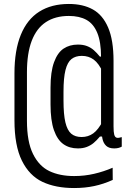

<svg xmlns="http://www.w3.org/2000/svg" viewBox="-20 -737 660 969"><path d="M327.5 -656.5Q259 -656.5 211.8 -625.5Q164.5 -594.5 140.2 -531.2Q116 -468 116 -372.5V-127.5Q116 -22 146.5 39.8Q177 101.5 229.2 126.5Q281.5 151.5 354 151.5Q406.5 151.5 455 140.2Q503.5 129 548.5 109.5L549 171Q502.5 192 455.5 202Q408.5 212 354 212Q260.5 212 194.2 180.8Q128 149.5 90.5 73.8Q53 -2 53 -130V-367Q53 -483 85 -561.2Q117 -639.5 178.2 -678.2Q239.5 -717 327.5 -717Q399 -717 448.8 -689.2Q498.5 -661.5 525.8 -598Q553 -534.5 553 -429.5V-99.5Q553 -70.5 556.5 -57.5Q560 -44.5 568.8 -42Q577.5 -39.5 594.5 -45V3Q579 12 556.5 12Q530 12 516 -1Q502 -14 497.2 -35.8Q492.5 -57.5 492.5 -90.5H490V-448.5Q490 -525 471 -571Q452 -617 416.2 -636.8Q380.5 -656.5 327.5 -656.5ZM373 -512Q399.5 -512 419 -504.5Q438.5 -497 453 -484.2Q467.5 -471.5 484 -451.5H500V-371Q478.5 -417.5 453 -436.2Q427.5 -455 393 -455Q361 -455 340.8 -439Q320.5 -423 310.5 -383.5Q300.5 -344 300.5 -274V-229.5Q300.5 -159.5 310 -119.5Q319.5 -79.5 339.2 -62.5Q359 -45.5 392 -45.5Q425 -45.5 450.5 -63.8Q476 -82 500 -128V-48H484.5Q467 -27.5 452.2 -15.2Q437.5 -3 418.2 4.5Q399 12 373 12Q330.5 12 300 -9.5Q269.5 -31 252.2 -80.2Q235 -129.5 235 -209.5V-294.5Q235 -375 252.8 -423.2Q270.5 -471.5 301 -491.8Q331.5 -512 373 -512Z"/></svg>

Font: Monaspace Xenon Var ExtraLight
Style: Regular
Weight: 200
Designer: Riley Cran and the Lettermatic Team
Version: Version 1.200 (Monaspace Xenon Var)